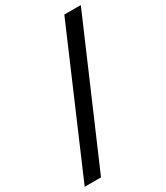

<svg xmlns="http://www.w3.org/2000/svg" viewBox="-223 -843 888 1029"><g transform="rotate(-30 220.5 -329.0)"><path d="M455 -756 87 98H-14L353 -756Z"/></g></svg>

Font: XXII Aven Bold
Style: Regular
Weight: 700
Designer: Lecter Johnson
Foundry: Doubletwo Studios
Version: Version 1.001